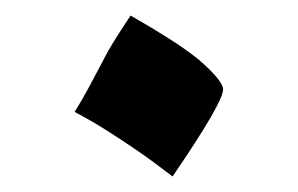

<svg xmlns="http://www.w3.org/2000/svg" viewBox="-20 -352 383 247"><path d="M202 -125Q176 -145 155.5 -159Q135 -173 116 -185Q97 -197 76 -208Q86 -224 94.5 -240Q103 -256 111 -271Q119 -287 128.5 -302Q138 -317 148 -332Q176 -316 198 -302Q220 -288 236 -275Q267 -248 267 -237Q267 -220 202 -125Z"/></svg>

Font: Noto Naskh Arabic SemiBold
Style: Regular
Weight: 600
Designer: Monotype Design Team, David Williams, Mohamad Dakak and Nizar Qandah
Foundry: Monotype Imaging Inc.
Version: Version 2.016